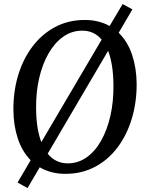

<svg xmlns="http://www.w3.org/2000/svg" viewBox="-20 -852 718 952"><path d="M116.5 80.5 67 53 132 -57.5Q89.5 -101 68.2 -165.5Q47 -230 46.5 -305Q45.5 -397 69.8 -478Q94 -559 140.8 -621Q187.5 -683 253.2 -718Q319 -753 400.5 -753Q436.5 -753 467.2 -745.2Q498 -737.5 523.5 -723L588 -832L636.5 -805.5L568.5 -689.5Q613 -646 634.8 -580.8Q656.5 -515.5 657.5 -440.5Q658.5 -348.5 634.5 -267Q610.5 -185.5 564.5 -123.2Q518.5 -61 452.5 -25.5Q386.5 10 304 10Q267 10 235.2 1.5Q203.5 -7 177 -22.5ZM159 -314.5Q159.5 -214 185 -147.5L484 -655.5Q447 -700 388 -700Q336 -700 293.8 -670.2Q251.5 -640.5 221 -587.5Q190.5 -534.5 174.2 -464.5Q158 -394.5 159 -314.5ZM316 -42Q367.5 -42 409.8 -72Q452 -102 482 -155.5Q512 -209 527.8 -279.5Q543.5 -350 542.5 -430.5Q541.5 -534.5 516 -600L216.5 -90Q255.5 -42 316 -42Z"/></svg>

Font: Merriweather
Style: Italic
Weight: 400
Italic angle: -7.8°
Designer: Eben Sorkin
Foundry: Eben Sorkin
Version: Version 2.100